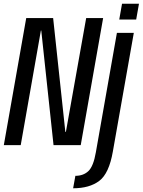

<svg xmlns="http://www.w3.org/2000/svg" viewBox="-44 -771 758 1020"><path d="M-23.7 0H66.1L173.2 -608.7H175.2L240.4 0H384.9L503.9 -675H413.8L306.1 -70.6H303.1L238.3 -675H95.3ZM344.5 229.2Q431.4 229.2 483.4 189.9Q535.4 150.6 555.7 33.2L666.9 -596.5H577.1L465.3 37.9Q452.3 112.9 425.5 138Q398.8 163.1 356.4 163.1ZM604.3 -751 589.5 -667.3H679.5L694.3 -751Z"/></svg>

Font: Anybody Thin Condensed
Style: Italic
Weight: 100
Width: 3
Italic angle: -10°
Version: Version 1.113;gftools[0.9.25]